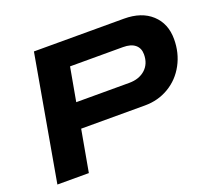

<svg xmlns="http://www.w3.org/2000/svg" viewBox="-117 -839 1095 991"><g transform="rotate(-20 430.5 -343.5)"><path d="M38.1 0 159.2 -687H653.8Q750 -687 805.4 -636Q860.8 -585 860.8 -500Q860.8 -423.8 827.1 -361.6Q793.5 -299.3 734.4 -264.2Q675.3 -229 603 -229H252L210.9 0ZM274.9 -366.2H565.9Q620.6 -366.2 654.3 -396.5Q688 -426.8 688 -479Q688 -513.2 665 -532Q642.1 -550.8 599.1 -550.8H308.1Z"/></g></svg>

Font: Archivo Expanded
Style: Bold Italic
Weight: 700
Width: 7
Italic angle: -10°
Designer: Hector Gatti
Foundry: Omnibus-Type
Version: Version 2.001